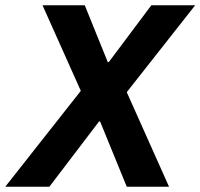

<svg xmlns="http://www.w3.org/2000/svg" viewBox="-60 -707 759 727"><path d="M-40 0 246 -363 101 -687H261L348 -472H352L513 -687H679L420 -358L580 0H420L319 -247H315L127 0Z"/></svg>

Font: Archivo SemiCondensed
Style: Bold Italic
Weight: 700
Width: 4
Italic angle: -10°
Designer: Hector Gatti
Foundry: Omnibus-Type
Version: Version 2.001